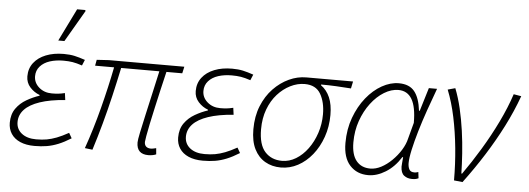

<svg xmlns="http://www.w3.org/2000/svg" viewBox="-49 -875 2832 1027"><g transform="rotate(5 1367.0 -362.0)"><path d="M163 12Q118 12 86 -2Q54 -16 37.5 -41.5Q21 -67 21 -100Q21 -146 43 -177Q65 -208 99 -227.5Q133 -247 167 -258V-262Q137 -273 115 -297.5Q93 -322 93 -356Q93 -398 116.5 -428.5Q140 -459 181.5 -475.5Q223 -492 277 -492Q310 -492 335 -486.5Q360 -481 392 -470L379 -439Q349 -449 327.5 -452.5Q306 -456 278 -456Q238 -456 205.5 -445.5Q173 -435 153.5 -413Q134 -391 134 -360Q134 -325 162 -300.5Q190 -276 231 -276Q250 -276 265 -277.5Q280 -279 301 -284L306 -247Q225 -241 170.5 -222.5Q116 -204 89 -175Q62 -146 62 -108Q62 -70 91 -47Q120 -24 169 -24Q201 -24 226 -28.5Q251 -33 278.5 -43.5Q306 -54 342 -74L358 -46Q321 -23 290 -10.5Q259 2 229 7Q199 12 163 12ZM241 -561 327 -736H370L373 -731L274 -561Z M774 8Q743 8 727 -7.5Q711 -23 711 -55Q711 -68 719.5 -109Q728 -150 741 -207.5Q754 -265 768 -327.5Q782 -390 794 -444H589Q573 -368 555 -291Q537 -214 516.5 -139Q496 -64 474 5L433 0Q470 -105 500 -221Q530 -337 551 -444H449L455 -476L520 -480H925L917 -444H832Q821 -399 809.5 -348.5Q798 -298 787 -249Q776 -200 767.5 -159.5Q759 -119 754.5 -92.5Q750 -66 750 -61Q750 -45 759 -36.5Q768 -28 786 -28Q791 -28 797.5 -29.5Q804 -31 813 -33L816 0Q810 3 798.5 5.5Q787 8 774 8Z M1067 12Q1022 12 990 -2Q958 -16 941.5 -41.5Q925 -67 925 -100Q925 -146 947 -177Q969 -208 1003 -227.5Q1037 -247 1071 -258V-262Q1041 -273 1019 -297.5Q997 -322 997 -356Q997 -398 1020.5 -428.5Q1044 -459 1085.5 -475.5Q1127 -492 1181 -492Q1214 -492 1239 -486.5Q1264 -481 1296 -470L1283 -439Q1253 -449 1231.5 -452.5Q1210 -456 1182 -456Q1142 -456 1109.5 -445.5Q1077 -435 1057.5 -413Q1038 -391 1038 -360Q1038 -325 1066 -300.5Q1094 -276 1135 -276Q1154 -276 1169 -277.5Q1184 -279 1205 -284L1210 -247Q1129 -241 1074.5 -222.5Q1020 -204 993 -175Q966 -146 966 -108Q966 -70 995 -47Q1024 -24 1073 -24Q1105 -24 1130 -28.5Q1155 -33 1182.5 -43.5Q1210 -54 1246 -74L1262 -46Q1225 -23 1194 -10.5Q1163 2 1133 7Q1103 12 1067 12Z M1486 12Q1438 12 1401 -9.5Q1364 -31 1343 -73Q1322 -115 1322 -179Q1322 -249 1344.5 -304.5Q1367 -360 1404.5 -399Q1442 -438 1487.5 -459Q1533 -480 1580 -480H1831L1823 -442Q1782 -445 1742.5 -447Q1703 -449 1662 -449V-445Q1693 -423 1709.5 -385Q1726 -347 1726 -291Q1726 -228 1706.5 -172.5Q1687 -117 1653.5 -75.5Q1620 -34 1577 -11Q1534 12 1486 12ZM1489 -24Q1528 -24 1563.5 -45.5Q1599 -67 1626.5 -104.5Q1654 -142 1670 -190Q1686 -238 1686 -291Q1686 -356 1660.5 -400Q1635 -444 1575 -444Q1536 -444 1498 -425Q1460 -406 1429.5 -372Q1399 -338 1381 -290Q1363 -242 1363 -183Q1363 -100 1397.5 -62Q1432 -24 1489 -24Z M1955 12Q1894 12 1856.5 -29Q1819 -70 1819 -149Q1819 -223 1842 -285.5Q1865 -348 1902.5 -394.5Q1940 -441 1985.5 -466.5Q2031 -492 2076 -492Q2133 -492 2160.5 -457.5Q2188 -423 2196 -355H2200L2238 -480H2282Q2260 -421 2239 -361Q2218 -301 2201.5 -245Q2185 -189 2175 -143.5Q2165 -98 2165 -71Q2165 -52 2172 -38Q2179 -24 2200 -24Q2207 -24 2212 -25.5Q2217 -27 2221 -28L2225 5Q2217 9 2209.5 10.5Q2202 12 2190 12Q2165 12 2147.5 -1.5Q2130 -15 2129 -49Q2129 -57 2130.5 -71Q2132 -85 2133 -100H2129Q2095 -46 2048 -17Q2001 12 1955 12ZM1963 -24Q1992 -24 2021.5 -39.5Q2051 -55 2078 -81.5Q2105 -108 2124.5 -139.5Q2144 -171 2151 -202L2174 -288Q2174 -374 2149.5 -415Q2125 -456 2077 -456Q2039 -456 2000.5 -432.5Q1962 -409 1930.5 -367.5Q1899 -326 1880 -272Q1861 -218 1861 -156Q1861 -90 1888 -57Q1915 -24 1963 -24Z M2415 0Q2415 -87 2406.5 -173Q2398 -259 2381.5 -337.5Q2365 -416 2339 -481L2379 -492Q2398 -444 2411.5 -386.5Q2425 -329 2433.5 -268Q2442 -207 2446 -148.5Q2450 -90 2451 -40H2455Q2501 -105 2547 -181Q2593 -257 2631 -335.5Q2669 -414 2693 -487L2734 -480Q2704 -397 2662.5 -315.5Q2621 -234 2570.5 -154Q2520 -74 2461 5Z"/></g></svg>

Font: Source Sans 3 Light
Style: Italic
Weight: 300
Italic angle: -11°
Designer: Paul D. Hunt
Foundry: Adobe
Version: Version 3.046;hotconv 1.0.118;makeotfexe 2.5.65603